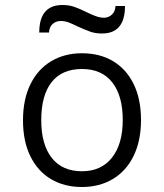

<svg xmlns="http://www.w3.org/2000/svg" viewBox="-20 -736 656 768"><path d="M72 -255Q72 -338 101.5 -398.5Q131 -459 184.5 -491Q238 -523 308 -523Q379 -523 432 -491.5Q485 -460 514.5 -400Q544 -340 544 -256Q544 -173 514.5 -112.5Q485 -52 431.5 -20Q378 12 308 12Q237 12 184 -19.5Q131 -51 101.5 -111Q72 -171 72 -255ZM471 -256Q471 -353 429 -406.5Q387 -460 308 -460Q228 -460 186.5 -407.5Q145 -355 145 -255Q145 -158 187 -104.5Q229 -51 308 -51Q385 -51 428 -105.5Q471 -160 471 -256ZM291 -630Q269 -641 254 -646.5Q239 -652 223 -652Q204 -652 190.5 -640Q177 -628 176 -606H137Q137 -716 230 -716Q256 -716 277.5 -708.5Q299 -701 327 -687Q331 -685 345.5 -678.5Q360 -672 372 -668.5Q384 -665 395 -665Q414 -665 427.5 -677.5Q441 -690 442 -712H480Q480 -602 388 -602Q362 -602 342 -609Q322 -616 291 -630Z"/></svg>

Font: Overpass Mono Light
Style: Regular
Weight: 300
Monospace: yes
Designer: Delve Withrington, Dave Bailey
Foundry: Delve Fonts
Version: Version 1.000;DELV;Overpass